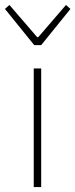

<svg xmlns="http://www.w3.org/2000/svg" viewBox="-40 -754 304 774"><path d="M96 0H126V-478H96ZM98 -572H126L244 -718L226 -734L114 -604H110L-2 -734L-20 -718Z"/></svg>

Font: Source Sans Pro ExtraLight
Style: Regular
Weight: 200
Designer: Paul D. Hunt
Foundry: Adobe Systems Incorporated
Version: Version 3.006;hotconv 1.0.111;makeotfexe 2.5.65597